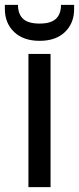

<svg xmlns="http://www.w3.org/2000/svg" viewBox="-40 -770 325 790"><path d="M168 -548V0H77V-548ZM265 -732Q265 -675 227.5 -638.5Q190 -602 123 -602Q56 -602 18 -638.5Q-20 -675 -20 -733V-750H34Q34 -712 55 -692.5Q76 -673 123 -673Q169 -673 190 -692.5Q211 -712 211 -750H265Z"/></svg>

Font: Fz Poppins
Style: Regular
Weight: 400
Designer: Ninad Kale (Devanagari), Jonny Pinhorn (Latin)
Foundry: Indian Type Foundry
Version: Vit hóa bi Vntype.Com & FontZin.Com